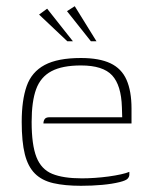

<svg xmlns="http://www.w3.org/2000/svg" viewBox="-20 -592 482 619"><path d="M241 7Q189 7 152 -1.5Q115 -10 92.5 -32.5Q70 -55 60 -95Q50 -135 50 -199Q50 -269 66 -314.5Q82 -360 124 -382.5Q166 -405 241 -405Q300 -405 336 -388Q372 -371 388 -334.5Q404 -298 404 -242V-194H120Q120 -202 124 -208Q128 -214 140 -214H374L373 -246Q371 -317 341.5 -349Q312 -381 241 -381Q181 -381 146 -362.5Q111 -344 96.5 -304.5Q82 -265 82 -199Q82 -125 97.5 -85.5Q113 -46 148.5 -31.5Q184 -17 244 -17Q263 -17 285.5 -18.5Q308 -20 330 -23Q352 -26 370 -30Q388 -34 397 -38V-29Q397 -22 391.5 -16Q386 -10 366 -5Q342 1 309.5 4Q277 7 241 7ZM197 -459 106 -545 132 -564 215 -459ZM273 -459 196 -556 221 -572 291 -459Z"/></svg>

Font: Genos ExtraLight
Style: Regular
Weight: 250
Designer: Robert E. Leuschke
Foundry: Robert E. Leuschke
Version: Version 1.010